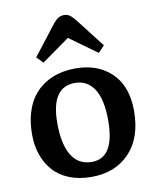

<svg xmlns="http://www.w3.org/2000/svg" viewBox="-89 -861 768 944"><g transform="rotate(-10 295.5 -389.5)"><path d="M155.8 -580.1 125 -611.8 243.2 -764.2Q257.3 -780.3 268.8 -786.6Q280.3 -793 294.9 -793Q311 -793 322.5 -785.4Q334 -777.8 351.1 -756.8L462.9 -612.8L432.1 -580.1L294.9 -679.2ZM292 14.2Q230 14.2 181.4 -5.1Q132.8 -24.4 102.1 -59.1Q71.3 -93.8 55.2 -139.9Q39.1 -186 39.1 -241.2Q39.1 -300.8 53.2 -348.6Q67.4 -396.5 91.8 -429Q116.2 -461.4 150.4 -483.4Q184.6 -505.4 223.4 -515.1Q262.2 -524.9 306.2 -524.9Q417 -524.9 485.1 -458.7Q553.2 -392.6 553.2 -270Q553.2 -135.7 481.9 -60.8Q410.6 14.2 292 14.2ZM306.2 -58.1Q419.9 -58.1 419.9 -246.1Q419.9 -349.6 386.2 -402.3Q352.5 -455.1 290 -455.1Q170.9 -455.1 170.9 -274.9Q170.9 -170.4 204.8 -114.3Q238.8 -58.1 306.2 -58.1Z"/></g></svg>

Font: Literata Book SemiBold
Style: Regular
Weight: 600
Designer: Latin by Veronika Burian and Jose Scaglione. Greek by Irene Vlachou. Cyrillic by Vera Evstafieva
Foundry: TypeTogether
Version: Version 2.003;PS 002.003;hotconv 1.0.88;makeotf.lib2.5.64775